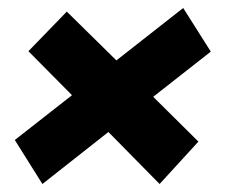

<svg xmlns="http://www.w3.org/2000/svg" viewBox="-20 -533 565 480"><path d="M363 -291 476 -179 379 -73 251 -203 86 -73 17 -183 160 -295 51 -405 147 -504 271 -382 438 -513 507 -404Z"/></svg>

Font: Ezarion Extra Bold
Style: Italic
Weight: 800
Italic angle: -8°
Designer: Natanael Gama
Version: Version 1.001;PS 001.001;hotconv 1.0.70;makeotf.lib2.5.58329